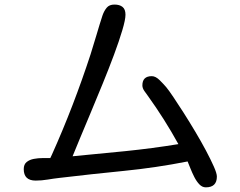

<svg xmlns="http://www.w3.org/2000/svg" viewBox="-20 -804 1040 833"><path d="M873 8.8Q857.4 8.8 845.2 -3.9Q833 -16.6 823.2 -35.6Q813.5 -54.7 806.2 -73.2Q798.8 -91.8 793.9 -103.5Q655.3 -76.2 516.6 -62.5Q377.9 -48.8 238.3 -32.2Q212.9 -29.3 186.5 -24.9Q160.2 -20.5 134.8 -20.5Q83 -20.5 83 -70.3Q83 -90.8 95.7 -101.1Q108.4 -111.3 127 -114.7Q145.5 -118.2 165 -118.2Q184.6 -118.2 198.2 -118.2L205.1 -132.8Q252.9 -239.3 294.9 -348.6Q336.9 -458 373 -568.4Q386.7 -611.3 398.9 -653.3Q411.1 -695.3 424.8 -737.3Q431.6 -756.8 442.9 -770.5Q454.1 -784.2 476.6 -784.2Q499 -784.2 511.7 -773.9Q524.4 -763.7 524.4 -740.2Q524.4 -718.8 510.7 -672.9Q497.1 -627 474.6 -566.4Q452.1 -505.9 425.3 -440.4Q398.4 -375 372.6 -313Q346.7 -251 326.2 -202.1Q305.7 -153.3 294.9 -126Q409.2 -136.7 524.9 -148.4Q640.6 -160.2 753.9 -178.7Q694.3 -287.1 621.1 -388.7Q614.3 -397.5 606 -409.7Q597.7 -421.9 597.7 -433.6Q597.7 -473.6 638.7 -473.6Q655.3 -473.6 673.3 -455.6Q691.4 -437.5 701.2 -425.8Q711.9 -413.1 731.9 -383.3Q752 -353.5 776.9 -314.5Q801.8 -275.4 827.1 -232.9Q852.5 -190.4 873.5 -150.9Q894.5 -111.3 907.7 -81.5Q920.9 -51.8 920.9 -38.1Q920.9 8.8 873 8.8Z"/></svg>

Font: Kosugi Maru
Style: Regular
Weight: 400
Designer: MOTOYA
Version: Version 4.002